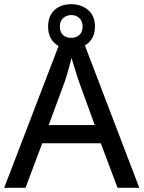

<svg xmlns="http://www.w3.org/2000/svg" viewBox="-20 -898 687 918"><path d="M542 0 462 -213H182L102 0H0L275 -717H372L646 0ZM357 -509Q354 -518 347 -540Q340 -562 333 -585Q326 -608 322 -621Q317 -601 311 -579Q305 -557 299.5 -538.5Q294 -520 290 -509L213 -300H433ZM321 -664Q271 -664 240.5 -692.5Q210 -721 210 -771Q210 -822 240.5 -850Q271 -878 321 -878Q369 -878 401.5 -850Q434 -822 434 -772Q434 -721 402 -692.5Q370 -664 321 -664ZM321 -717Q345 -717 360 -731.5Q375 -746 375 -771Q375 -797 359.5 -811.5Q344 -826 321 -826Q298 -826 282 -811.5Q266 -797 266 -771Q266 -746 280.5 -731.5Q295 -717 321 -717Z"/></svg>

Font: Noto Sans Sundanese Medium
Style: Regular
Weight: 500
Version: Version 2.003